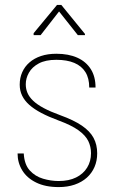

<svg xmlns="http://www.w3.org/2000/svg" viewBox="-20 -759 482 789"><path d="M354 -129.4Q354 -156.2 342.8 -179.4Q331.5 -202.6 302.5 -223.6Q273.4 -244.6 218.8 -264.6Q179.2 -279.3 149.7 -294.9Q120.1 -310.5 100.3 -328.1Q80.6 -345.7 70.8 -366.2Q61 -386.7 61 -411.1Q61 -439 71.3 -462.2Q81.5 -485.4 101.1 -502.4Q120.6 -519.5 148.4 -528.8Q176.3 -538.1 211.4 -538.1Q261.7 -538.1 297.6 -522Q333.5 -505.9 353 -475.1Q372.6 -444.3 372.6 -399.4H346.7Q346.7 -437.5 331.1 -462.6Q315.4 -487.8 285.4 -500.5Q255.4 -513.2 211.4 -513.2Q167 -513.2 139.4 -498.3Q111.8 -483.4 98.9 -460.4Q85.9 -437.5 85.9 -412.6Q85.9 -393.6 93 -377Q100.1 -360.4 116.2 -345Q132.3 -329.6 159.7 -314.9Q187 -300.3 227.5 -285.6Q282.7 -265.6 316.2 -242.9Q349.6 -220.2 364.5 -192.4Q379.4 -164.6 379.4 -128.9Q379.4 -98.1 368.4 -72.8Q357.4 -47.4 336.7 -28.8Q315.9 -10.3 286.6 -0.2Q257.3 9.8 221.2 9.8Q166.5 9.8 128.7 -8.8Q90.8 -27.3 71.5 -58.8Q52.2 -90.3 52.2 -128.4H77.6Q80.1 -83 102.3 -58.6Q124.5 -34.2 156.7 -24.7Q189 -15.1 221.2 -15.1Q263.2 -15.1 292.7 -29.8Q322.3 -44.4 338.1 -70.3Q354 -96.2 354 -129.4ZM231.9 -738.8 329.1 -619.6V-614.7H299.8L222.7 -711.9L147 -614.7H118.2V-622.6L214.4 -738.8Z"/></svg>

Font: Roboto Condensed Thin
Style: Regular
Weight: 250
Width: 3
Designer: Christian Robertson
Foundry: Google
Version: Version 3.009; 2024